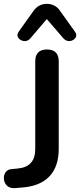

<svg xmlns="http://www.w3.org/2000/svg" viewBox="-33 -970 416 997"><path d="M43 7Q16 8 1.5 -7.5Q-13 -23 -13 -46Q-13 -64 -2.5 -77.5Q8 -91 29 -92L59 -95Q150 -103 150 -196V-651Q150 -713 211 -713Q272 -713 272 -651V-197Q272 -104 222.5 -53Q173 -2 78 4ZM124 -770Q109 -754 90 -757Q71 -760 61.5 -774.5Q52 -789 65 -807L140 -912Q154 -932 171.5 -941Q189 -950 210 -950Q231 -950 249 -941Q267 -932 280 -912L355 -807Q369 -789 359.5 -774.5Q350 -760 331.5 -757Q313 -754 297 -770L210 -871Z"/></svg>

Font: Chiron GoRound TC M
Style: Regular
Weight: 500
Designer: Ryoko NISHIZUKA 西塚涼子 (kana, bopomofo & ideographs); Paul D. Hunt (Latin, Greek & Cyrillic); Sandoll Communications 산돌커뮤니
Foundry: Adobe
Version: Version 1.000;hotconv 1.1.1;makeotfexe 2.6.0